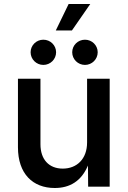

<svg xmlns="http://www.w3.org/2000/svg" viewBox="-20 -944 645 971"><path d="M256.8 6.8C333.5 6.8 391.6 -28.3 424.8 -106.9L425.8 0H534.7V-545.9H420.4V-223.6C420.4 -139.6 368.2 -91.3 297.4 -91.3C227.5 -91.3 184.6 -137.7 184.6 -214.4V-545.9H70.8V-199.2C70.8 -65.4 145.5 6.8 256.8 6.8ZM409.7 -615.7C445.3 -615.7 474.1 -644.5 474.1 -679.7C474.1 -714.8 445.3 -743.2 409.7 -743.2C374 -743.2 345.2 -714.8 345.2 -679.7C345.2 -644.5 374 -615.7 409.7 -615.7ZM199.2 -615.7C234.9 -615.7 263.7 -644.5 263.7 -679.7C263.7 -714.8 234.9 -743.2 199.2 -743.2C163.6 -743.2 134.8 -714.8 134.8 -679.7C134.8 -644.5 163.6 -615.7 199.2 -615.7ZM262.2 -790H343.8L436.5 -923.8H327.1Z"/></svg>

Font: Raveo Medium
Style: Regular
Weight: 500
Designer: Jakub Foglar, Rasmus Andersson (Inter)
Foundry: Jakubfoglar.com
Version: Version 1.100;Glyphs 3.2.3 (3260)